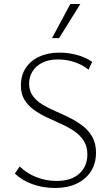

<svg xmlns="http://www.w3.org/2000/svg" viewBox="-20 -927 558 956"><path d="M415 -158Q415 -198 397 -226Q379 -254 349.5 -274Q320 -294 284.5 -310Q249 -326 213.5 -342.5Q178 -359 149 -380Q120 -401 102 -430Q84 -459 84 -501Q84 -551 107.5 -587.5Q131 -624 174.5 -644.5Q218 -665 276 -665Q320 -665 363 -653.5Q406 -642 439 -619L421 -580Q392 -604 352 -617.5Q312 -631 269 -631Q222 -631 190 -614.5Q158 -598 141.5 -571Q125 -544 125 -510Q125 -475 143 -450Q161 -425 190.5 -407Q220 -389 256 -373.5Q292 -358 327 -340.5Q362 -323 391.5 -300.5Q421 -278 439.5 -245.5Q458 -213 458 -167Q458 -113 432.5 -73.5Q407 -34 361.5 -12.5Q316 9 254 9Q194 9 141.5 -10Q89 -29 54 -63L78 -98Q113 -64 161 -45Q209 -26 261 -26Q335 -26 375 -62.5Q415 -99 415 -158ZM239 -737 330 -907H380L274 -737Z"/></svg>

Font: Ysabeau ExtraLight
Style: Regular
Weight: 250
Designer: Christian Thalmann (Catharsis Fonts)
Version: Version 2.002